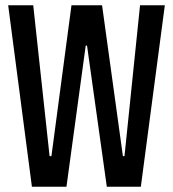

<svg xmlns="http://www.w3.org/2000/svg" viewBox="-20 -708 655 728"><path d="M101 0 11 -688H106L168 -116H175L251 -688H367L446 -116H452L511 -688H605L514 0H385L310 -535H305L232 0Z"/></svg>

Font: Saira ExtraCondensed SemiBold
Style: Regular
Weight: 600
Width: 2
Designer: Hector Gatti with collaboration of the Omnibus-Type team
Foundry: Omnibus-Type
Version: Version 1.101